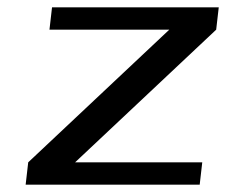

<svg xmlns="http://www.w3.org/2000/svg" viewBox="-20 -504 617 524"><path d="M525 0 532 -61H185L570 -423L577 -484H122L115 -423H442L57 -61L50 0Z"/></svg>

Font: Gamestation Extended
Style: Italic
Weight: 400
Width: 7
Designer: Jonas Hecksher
Foundry: Jonas Hecksher, Playtypeª, e-types AS
Version: Version 1.003